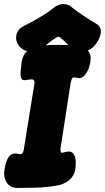

<svg xmlns="http://www.w3.org/2000/svg" viewBox="-56 -909 519 950"><path d="M31 21Q-5 21 -22.5 -5.5Q-40 -32 -34 -68Q-28 -109 -15 -129Q-2 -149 14 -149Q24 -150 30.5 -148.5Q37 -147 45 -146Q54 -147 57.5 -155Q61 -163 62 -171L114 -493Q116 -504 112.5 -510.5Q109 -517 102 -516Q95 -516 87.5 -515.5Q80 -515 72 -513Q55 -509 49.5 -521.5Q44 -534 46 -555.5Q48 -577 51 -602Q57 -639 81.5 -659.5Q106 -680 139 -683Q235 -691 328 -683Q361 -680 379 -659.5Q397 -639 391 -602Q385 -565 367.5 -542Q350 -519 331 -523Q326 -524 321.5 -525Q317 -526 309 -526Q302 -526 299 -517.5Q296 -509 294 -501L244 -179Q242 -167 244 -160Q246 -153 252 -153Q258 -154 266.5 -156.5Q275 -159 284 -159Q304 -160 313.5 -137Q323 -114 316 -68Q310 -37 285 -16.5Q260 4 220 10Q172 18 124.5 19.5Q77 21 31 21ZM421 -791Q445 -777 443 -750.5Q441 -724 423 -698L422 -696Q407 -673 386 -663Q365 -653 344.5 -654Q324 -655 310 -665Q287 -680 273 -695Q259 -710 241 -724Q234 -730 224 -724Q201 -710 183 -695Q165 -680 137 -665Q113 -651 85 -655Q57 -659 41 -678L40 -680Q19 -705 25 -735Q31 -765 63 -781Q86 -792 113.5 -807.5Q141 -823 166.5 -839Q192 -855 209 -870Q233 -889 257.5 -889Q282 -889 299 -873Q327 -851 359.5 -829.5Q392 -808 421 -791Z"/></svg>

Font: Winky Sans ExtraBold
Style: Italic
Weight: 800
Italic angle: -8.97852°
Designer: Simon Atzbach
Foundry: typofactur
Version: Version 1.205